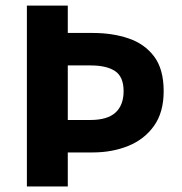

<svg xmlns="http://www.w3.org/2000/svg" viewBox="-20 -672 657 692"><path d="M76.9 0V-651.8H224.3V-553.2H314.8Q385.6 -553.2 443.3 -533.6Q501.1 -514.1 535.5 -468.4Q569.9 -422.7 569.9 -343.5Q569.9 -267.3 535.1 -218.4Q500.3 -169.5 442.1 -146Q383.9 -122.6 314.8 -122.6H224.3V0ZM224.3 -239.6H306.1Q367 -239.6 396.3 -266.3Q425.5 -293.1 425.5 -343.5Q425.5 -395.1 395 -415.6Q364.5 -436.2 306.1 -436.2H224.3Z"/></svg>

Font: SourceSans3VF
Style: Regular
Weight: 200
Designer: Paul D. Hunt
Foundry: Adobe
Version: Version 3.052;hotconv 1.1.0;makeotfexe 2.6.0